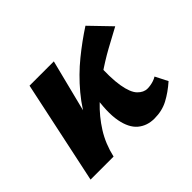

<svg xmlns="http://www.w3.org/2000/svg" viewBox="-108 -585 743 743"><g transform="rotate(-45 264.0 -213.5)"><path d="M110 0Q123 -84 155 -149.5Q187 -215 231 -267.5Q275 -320 325.5 -361Q376 -402 427 -435L507 -352Q471 -333 427.5 -309Q384 -285 340 -254.5Q296 -224 256.5 -186.5Q217 -149 188 -103Q159 -57 146 0ZM20 0 110 -424H243L136 0ZM362 8Q322 8 294.5 -15Q267 -38 257.5 -88.5Q248 -139 262 -223L357 -307Q352 -224 360 -177Q368 -130 386 -111.5Q404 -93 425 -93Q433 -93 442 -94.5Q451 -96 460 -99Q469 -102 477 -107L503 -56Q470 -27 437 -9.5Q404 8 362 8Z"/></g></svg>

Font: Ysabeau ExtraBold
Style: Italic
Weight: 800
Italic angle: -12°
Designer: Christian Thalmann (Catharsis Fonts)
Version: Version 2.002